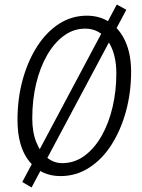

<svg xmlns="http://www.w3.org/2000/svg" viewBox="-20 -767 625 845"><path d="M57 -239Q57 -334 80 -417Q103 -500 144 -563.5Q185 -627 240.5 -662.5Q296 -698 362 -698Q421 -698 465 -667.5Q509 -637 533 -582Q557 -527 557 -451Q557 -360 534.5 -277.5Q512 -195 471 -130.5Q430 -66 372.5 -29Q315 8 246 8Q161 8 109 -56.5Q57 -121 57 -239ZM122 -246Q122 -185 140 -140.5Q158 -96 188 -72.5Q218 -49 253 -49Q308 -49 352 -81.5Q396 -114 427.5 -169.5Q459 -225 475.5 -296Q492 -367 492 -444Q492 -532 455 -586.5Q418 -641 355 -641Q304 -641 261.5 -610Q219 -579 187.5 -524.5Q156 -470 139 -398.5Q122 -327 122 -246ZM78 34 494 -747 536 -724 119 58Z"/></svg>

Font: Radio Canada Condensed Light
Style: Italic
Weight: 300
Width: 3
Italic angle: -12°
Designer: Charles Daoud, Etienne Aubert Bonn, Alexandre Saumier Demers, Jacques Le Bailly
Foundry: Radio-Canada
Version: Version 2.104; ttfautohint (v1.8.4.7-5d5b);gftools[0.9.28.de